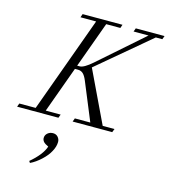

<svg xmlns="http://www.w3.org/2000/svg" viewBox="-186 -771 1051 1197"><g transform="rotate(15 339.0 -172.5)"><path d="M-47.9 0 -39.6 -22.5H65.9L290.5 -640.6H189.5L197.3 -663.1H454.6L446.8 -640.6H355.5L247.6 -343.8H263.7Q291 -343.8 342.8 -389.2L628.9 -640.6H532.2L540.5 -663.1H726.1L717.8 -640.6H675.8L338.9 -356.9L498.5 -22.5H574.7L565.9 0H310.5L318.8 -22.5H418.5L317.4 -267.6Q305.7 -295.9 292.2 -308.3Q278.8 -320.8 259.3 -320.8H239.3L130.9 -22.5H227.1L218.8 0ZM120.1 318.4 112.8 307.1Q185.5 246.1 204.1 190.4Q179.7 179.2 171.1 168.5Q162.6 157.7 162.6 145.5Q162.6 126.5 177.2 114Q191.9 101.6 211.9 101.6Q231.9 101.6 243.9 115.2Q255.9 128.9 255.9 147Q255.9 176.3 237.8 209Q222.2 239.3 188.5 270.5Q154.8 301.8 120.1 318.4Z"/></g></svg>

Font: Elstob Light
Style: Italic
Weight: 300
Italic angle: -20°
Designer: Peter S. Baker
Version: Version 1.015